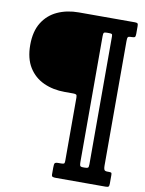

<svg xmlns="http://www.w3.org/2000/svg" viewBox="-97 -818 784 1035"><g transform="rotate(10 295.0 -300.0)"><path d="M258.5 135V98Q258.5 79.5 261.8 74Q265 68.5 283.5 68.5H295Q307 68.5 311.5 66.2Q316 64 316 52V-295Q316 -308 311.8 -311.2Q307.5 -314.5 295 -314.5H249Q185 -314.5 133.2 -338Q81.5 -361.5 51.5 -409.8Q21.5 -458 21.5 -532Q21.5 -606.5 51.5 -654.8Q81.5 -703 133 -726.5Q184.5 -750 249 -750H555.5Q566 -750 570 -747.2Q574 -744.5 574 -733V-689Q574 -675 569.5 -671.8Q565 -668.5 550.5 -668.5H547.5Q535.5 -668.5 532.2 -663.8Q529 -659 529 -643V41Q529 53.5 532.2 61Q535.5 68.5 549.5 68.5H556.5Q566.5 68.5 570.2 70.2Q574 72 574 82V129.5Q574 142 570.5 146Q567 150 554.5 150H281.5Q272 150 265.2 148Q258.5 146 258.5 135ZM447.5 47V-654Q447.5 -664.5 443.5 -666.5Q439.5 -668.5 428.5 -668.5H416.5Q404 -668.5 400.8 -664.5Q397.5 -660.5 397.5 -646V43Q397.5 55.5 399.8 62Q402 68.5 416 68.5H426.5Q438.5 68.5 443 65.5Q447.5 62.5 447.5 47Z"/></g></svg>

Font: Besley* Condensed
Style: Bold
Weight: 700
Width: 3
Designer: Owen Earl
Foundry: indestructible type*
Version: Version 3.000; ttfautohint (v1.8.3)